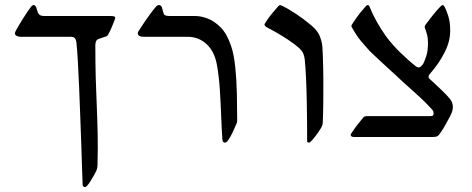

<svg xmlns="http://www.w3.org/2000/svg" viewBox="-20 -548 1889 768"><path d="M319.8 200.2Q310.5 200.2 310.5 189Q309.6 169.4 308.3 127.9Q307.1 86.4 305.2 31.7Q303.2 -22.9 301 -83Q298.8 -143.1 296.4 -200.4Q293.9 -257.8 291.3 -304.7Q288.6 -351.6 285.6 -378.9Q284.2 -389.6 279.3 -395.3Q274.4 -400.9 261.7 -400.9H62Q53.7 -400.9 46.6 -404.5Q39.6 -408.2 39.6 -415.5Q39.6 -418.9 47.9 -433.6Q56.2 -448.2 67.6 -466.8Q79.1 -485.4 89.4 -500.5Q99.6 -515.6 103.5 -520Q109.4 -527.8 114.7 -527.8Q123 -527.8 127 -511.7Q130.9 -496.1 136.5 -490Q142.1 -483.9 160.2 -483.9H423.3Q440.9 -483.9 440.9 -477.5Q440.9 -477.1 440.4 -475.1Q439.9 -473.1 439.5 -470.7Q434.6 -457 427.7 -440.9Q420.9 -424.8 413.1 -410.6Q409.7 -404.3 406.7 -403.1Q403.8 -401.9 399.9 -400.9Q386.2 -396.5 373.8 -391.8Q361.3 -387.2 361.3 -366.7Q361.3 -347.2 361.8 -296.1Q362.3 -245.1 364.7 -188Q367.2 -128.9 369.1 -70.8Q371.1 -12.7 371.1 45.4Q371.1 61.5 370.6 77.1Q370.1 92.8 370.1 108.4Q370.1 125 364.7 136.2Q362.3 142.1 355.2 154.5Q348.1 167 340.3 179.2Q332.5 191.4 326.7 196.8Q323.2 200.2 319.8 200.2Z M879.4 22.5Q871.1 22.5 869.6 10.7Q866.7 -30.8 864.7 -83Q862.8 -135.3 859.4 -188.5Q856 -241.7 848.1 -286.1Q838.9 -340.8 807.1 -370.8Q775.4 -400.9 729 -400.9H554.7Q531.2 -400.9 531.2 -415.5Q531.2 -419.9 534.2 -423.3Q536.6 -427.7 545.4 -440.9Q554.2 -454.1 565.4 -470.5Q576.7 -486.8 587.4 -501Q598.1 -515.1 604 -521.5Q609.4 -527.8 616.2 -527.8Q625 -527.8 628.4 -516.1Q632.8 -497.1 636.2 -490.5Q639.6 -483.9 660.6 -483.9H762.2Q783.7 -483.9 810.5 -473.9Q837.4 -463.9 862.5 -438.5Q887.7 -413.1 903.8 -365.7Q915.5 -333 920.9 -281Q926.3 -229 927.5 -173.6Q928.7 -118.2 928.7 -73.7Q928.7 -66.4 928.5 -62.3Q928.2 -58.1 925.8 -52.7Q919.9 -38.1 910.6 -18.6Q901.4 1 890.1 16.6Q884.8 22.5 879.4 22.5Z M1215.3 22.5Q1208.5 22.5 1208.5 15.1Q1208.5 -14.6 1208.3 -57.4Q1208 -100.1 1207 -147Q1206.1 -193.8 1204.1 -236.3Q1202.1 -278.8 1199.2 -308.1Q1198.2 -320.8 1193.6 -332.5Q1189 -344.2 1175.8 -356.4Q1159.2 -371.1 1135.5 -387Q1111.8 -402.8 1088.1 -416.5Q1064.5 -430.2 1047.4 -438.5Q1038.1 -444.3 1038.1 -449.7Q1038.1 -452.1 1040 -454.8Q1042 -457.5 1043.9 -460.9Q1054.2 -477.5 1071.3 -497.8Q1088.4 -518.1 1093.3 -523.4Q1098.6 -527.8 1100.6 -527.8Q1102.1 -527.8 1111.8 -523.4Q1134.8 -511.7 1163.8 -492.7Q1192.9 -473.6 1225.6 -446.3Q1250 -425.8 1258.8 -404.1Q1267.6 -382.3 1269.5 -360.8Q1270.5 -351.1 1271.2 -328.1Q1272 -305.2 1272.7 -278.3Q1273.4 -251.5 1273.4 -229.5Q1273.4 -189.5 1273.2 -144.5Q1272.9 -99.6 1271 -56.6Q1271 -51.8 1269 -46.6Q1267.1 -41.5 1265.1 -37.6Q1256.3 -22 1242.2 -3.9Q1228 14.2 1221.2 20Q1218.3 22.5 1215.3 22.5Z M1396.5 0Q1382.8 0 1382.8 -8.8Q1382.8 -12.2 1385.7 -15.1Q1399.9 -36.6 1407.2 -45.7Q1414.6 -54.7 1426.8 -70.3Q1430.7 -75.7 1434.8 -79.6Q1439 -83.5 1446.8 -83.5H1699.7Q1709 -83.5 1711.7 -86.2Q1714.4 -88.9 1714.4 -93.8Q1714.4 -96.7 1713.4 -101.6Q1712.4 -106.4 1707 -111.3Q1678.7 -142.6 1644.3 -173.1Q1609.9 -203.6 1590.8 -221.2Q1586.4 -225.6 1568.4 -242.2Q1550.3 -258.8 1527.3 -279.8Q1504.4 -300.8 1484.9 -319.1Q1465.3 -337.4 1458 -344.7Q1441.9 -362.3 1424.3 -383.3Q1406.7 -404.3 1388.2 -437.5Q1385.7 -440.4 1385.7 -443.4Q1385.7 -446.3 1387 -448.5Q1388.2 -450.7 1388.2 -450.7Q1408.2 -481.4 1419.7 -495.4Q1431.2 -509.3 1443.4 -523.4Q1447.8 -527.8 1450.2 -527.8Q1456.1 -527.8 1458 -521.5Q1471.2 -488.8 1487.8 -459.7Q1504.4 -430.7 1524.4 -402.3Q1549.3 -369.1 1580.1 -338.9Q1610.8 -308.6 1643.6 -282.7Q1648.4 -278.3 1654.3 -278.3Q1659.7 -278.3 1664.1 -282.5Q1668.5 -286.6 1672.9 -293Q1679.2 -305.2 1685.5 -325Q1691.9 -344.7 1691.9 -377.9Q1691.9 -397 1687.5 -411.9Q1683.1 -426.8 1682.1 -429.7Q1678.7 -437.5 1678.7 -439.9Q1678.7 -444.3 1682.1 -449.2Q1691.9 -462.9 1710.9 -486.6Q1730 -510.3 1742.2 -522.5Q1748.5 -527.8 1750.5 -527.8Q1754.4 -527.8 1758.3 -521Q1765.1 -508.8 1772.9 -484.4Q1780.8 -460 1780.8 -424.3Q1780.8 -382.8 1758.3 -338.1Q1735.8 -293.5 1698.7 -251.5Q1694.3 -247.1 1694.3 -240.7Q1694.3 -236.3 1696.3 -234.4Q1727.5 -206.1 1749.8 -184.3Q1772 -162.6 1779.8 -152.3Q1786.6 -144 1789.1 -135.3Q1791.5 -126.5 1791.5 -120.1Q1791.5 -103.5 1780.8 -84Q1774.9 -73.7 1764.9 -54.4Q1754.9 -35.2 1740.7 -15.1Q1733.4 -4.4 1727.3 -2.2Q1721.2 0 1710.9 0Z"/></svg>

Font: David Libre
Style: Regular
Weight: 400
Designer: Ismar David, J. Victor Gaultney, Annie Olsen and Meir Sadan
Foundry: Monotype Imaging Inc. & SIL International
Version: Version 1.100; ttfautohint (v1.8.4.7-5d5b)